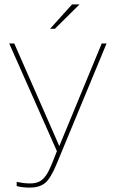

<svg xmlns="http://www.w3.org/2000/svg" viewBox="-20 -692 529 874"><path d="M199 91Q204 81 210.5 67Q217 53 239 -4L22 -494H45L250 -27L443 -494H465L238 54Q210 122 184 142Q158 162 117 162Q101 162 86 160.5Q71 159 56 155V136Q70 139 85.5 141Q101 143 117 143Q146 143 164.5 131.5Q183 120 199 91ZM308 -672H342L230 -561H208Z"/></svg>

Font: Blinker Thin
Style: Regular
Weight: 100
Designer: Juergen Huber
Foundry: supertype
Version: Version 1.017;hotconv 1.0.117;makeotfexe 2.5.65602